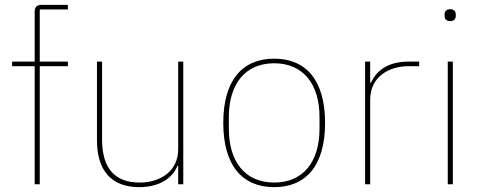

<svg xmlns="http://www.w3.org/2000/svg" viewBox="-20 -760 1993 792"><path d="M123 0H144V-487H260V-506H144V-721H260V-740H152C132 -740 123 -731 123 -711V-506H30V-487H123Z M715 0H736V-506H715V-144C715 -52 639 -7 556 -7C457 -7 401 -62 401 -185V-506H380V-181C380 -55 441 12 554 12C645 12 694 -31 712 -76H715Z M1111 12C1243 12 1321 -78 1321 -253C1321 -428 1243 -518 1111 -518C979 -518 901 -428 901 -253C901 -78 979 12 1111 12ZM1111 -7C991 -7 924 -93 924 -229V-277C924 -413 991 -499 1111 -499C1231 -499 1298 -413 1298 -277V-229C1298 -93 1231 -7 1111 -7Z M1507 0V-349C1507 -442 1583 -487 1665 -487H1709V-506H1668C1575 -506 1533 -466 1510 -419H1507V-506H1486V0Z M1837 -673C1854 -673 1860 -683 1860 -694V-701C1860 -712 1854 -722 1837 -722C1820 -722 1814 -712 1814 -701V-694C1814 -683 1820 -673 1837 -673ZM1827 0H1848V-506H1827Z"/></svg>

Font: IBM Plex Arabic Thin
Style: Regular
Weight: 100
Designer: Mike Abbink, Paul van der Laan, Pieter van Rosmalen, Wael Morcos, Khajak Apelian
Foundry: Bold Monday
Version: Version 1.0